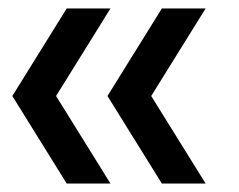

<svg xmlns="http://www.w3.org/2000/svg" viewBox="-20 -510 562 452"><path d="M361 -78H464L336 -284L464 -490H361L233 -284ZM137 -78H240L112 -284L240 -490H137L9 -284Z"/></svg>

Font: Cabin Condensed
Style: Regular
Weight: 400
Designer: Pablo Impallari
Foundry: Pablo Impallari. www.impallari.com Igino Marini. www.ikern.com
Version: Version 1.006